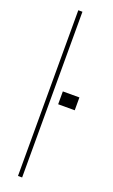

<svg xmlns="http://www.w3.org/2000/svg" viewBox="-156 -836 513 871"><g transform="rotate(20 100.0 -400.0)"><path d="M60 0V-800H80V0ZM120 -368V-430H200V-368Z"/></g></svg>

Font: Big Shoulders Display Thin
Style: Regular
Weight: 100
Designer: Patric King
Foundry: XO Type Co
Version: Version 1.000; ttfautohint (v1.8.2)